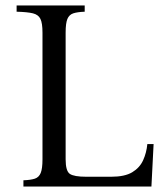

<svg xmlns="http://www.w3.org/2000/svg" viewBox="-20 -685 603 705"><path d="M66 0V-23Q93 -24 108 -29Q123 -34 129.5 -50Q136 -66 136 -100V-565Q136 -600 128.5 -615.5Q121 -631 101 -636Q81 -641 41 -642V-665H291V-642Q264 -641 249 -636Q234 -631 227.5 -615.5Q221 -600 221 -565V-100Q221 -57 236.5 -46.5Q252 -36 297 -36H388Q438 -36 465.5 -52.5Q493 -69 505.5 -96.5Q518 -124 521 -156H544L536 0Z"/></svg>

Font: Bona Nova
Style: Regular
Weight: 400
Designer: Mateusz Machalski
Foundry: Capitalics
Version: Version 4.001; ttfautohint (v1.8.3)